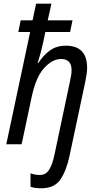

<svg xmlns="http://www.w3.org/2000/svg" viewBox="-20 -780 535 1038"><path d="M202 238Q274 238 306.5 190.5Q339 143 356 62L440 -333Q444 -354 447.5 -374.5Q451 -395 451 -413Q451 -533 336 -533Q285 -533 249 -506.5Q213 -480 188 -440H184Q202 -498 213 -549L225 -607H359L372 -670H238L258 -760H175L156 -670H92L79 -607H143L14 0H97L150 -250Q173 -362 218 -411.5Q263 -461 310 -461Q367 -461 367 -400Q367 -377 357 -334L275 54Q264 108 246 137Q228 166 196 166Q168 166 145 157V230Q171 238 202 238Z"/></svg>

Font: Noto Sans UI SemiCondensed
Style: Italic
Weight: 400
Width: 4
Italic angle: -12°
Designer: Monotype Design Team
Foundry: Monotype Imaging Inc.
Version: Version 1.901